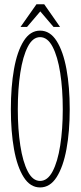

<svg xmlns="http://www.w3.org/2000/svg" viewBox="-20 -852 371 884"><path d="M164.5 11Q119 11 89 -36.5Q59 -84 44.5 -165.2Q30 -246.5 30 -349Q30 -452 44.5 -533.8Q59 -615.5 89 -663.2Q119 -711 164.5 -711Q210.5 -711 240.8 -663.2Q271 -615.5 286 -533.8Q301 -452 301 -349Q301 -246.5 286 -165.2Q271 -84 240.8 -36.5Q210.5 11 164.5 11ZM164.5 -19Q199 -19 222.2 -63Q245.5 -107 257.2 -182Q269 -257 269 -349Q269 -441.5 257.2 -516.8Q245.5 -592 222.2 -636.5Q199 -681 164.5 -681Q130.5 -681 107.8 -636.5Q85 -592 73.5 -516.8Q62 -441.5 62 -349Q62 -257 73.5 -182Q85 -107 107.8 -63Q130.5 -19 164.5 -19ZM74.5 -728 148 -832.5H183.5L256.5 -728H226.5L165.5 -799.5L104.5 -728Z"/></svg>

Font: Imbue 10pt Thin
Style: Regular
Weight: 100
Designer: Tyler Finck
Foundry: Etcetera Type Company
Version: Version 1.102; ttfautohint (v1.8.3)